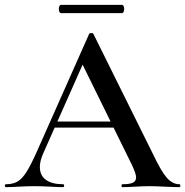

<svg xmlns="http://www.w3.org/2000/svg" viewBox="-27 -770 762 790"><path d="M192 -270H472L479 -245H179ZM711 0Q692 0 650 -2Q608 -4 589 -4Q564 -4 530 -2Q496 0 477 0Q473 0 473 -6Q473 -12 477 -12Q507 -12 520 -18.5Q533 -25 533 -40Q533 -55 516 -91L307 -516L348 -583L150 -137Q137 -107 137 -83Q137 -48 162 -30Q187 -12 232 -12Q237 -12 237 -6Q237 0 232 0Q214 0 180 -2Q142 -4 114 -4Q87 -4 51 -2Q19 0 -2 0Q-7 0 -7 -6Q-7 -12 -2 -12Q26 -12 45 -23Q64 -34 82 -62.5Q100 -91 125 -147L340 -631Q342 -634 349 -634Q356 -634 357 -631L602 -137Q636 -65 659.5 -38.5Q683 -12 711 -12Q715 -12 715 -6Q715 0 711 0ZM215 -733Q215 -740 217.5 -745Q220 -750 224 -750H475Q479 -750 481.5 -745Q484 -740 484 -733Q484 -726 481.5 -721Q479 -716 475 -716H224Q220 -716 217.5 -721Q215 -726 215 -733Z"/></svg>

Font: Cormorant Infant SemiBold
Style: Regular
Weight: 600
Designer: Christian Thalmann (Catharsis Fonts)
Foundry: Catharsis Fonts
Version: Version 4.000